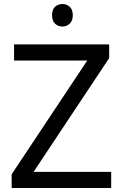

<svg xmlns="http://www.w3.org/2000/svg" viewBox="-20 -935 612 955"><path d="M533 0H38V-68L414 -634H50V-714H523V-646L147 -80H533ZM291 -915Q311 -915 326.5 -901.5Q342 -888 342 -859Q342 -831 326.5 -817Q311 -803 291 -803Q269 -803 254 -817Q239 -831 239 -859Q239 -888 254 -901.5Q269 -915 291 -915Z"/></svg>

Font: Noto Sans Khojki
Style: Regular
Weight: 400
Designer: Monotype Design Team
Foundry: Monotype Imaging Inc.
Version: Version 2.003; ttfautohint (v1.8.4.7-5d5b)